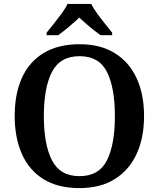

<svg xmlns="http://www.w3.org/2000/svg" viewBox="-20 -951 812 981"><path d="M386 10Q275 10 201.5 -36Q128 -82 91.5 -165Q55 -248 55 -359Q55 -470 91.5 -552Q128 -634 202 -679.5Q276 -725 387 -725Q493 -725 566.5 -679.5Q640 -634 678 -551.5Q716 -469 716 -358Q716 -247 678 -164.5Q640 -82 566.5 -36Q493 10 386 10ZM386 -51Q486 -51 526.5 -132Q567 -213 567 -358Q567 -503 526.5 -583.5Q486 -664 387 -664Q287 -664 245.5 -583.5Q204 -503 204 -358Q204 -213 245.5 -132Q287 -51 386 -51ZM218 -784Q234 -803 254.5 -829Q275 -855 295 -882Q315 -909 325 -931H446Q457 -909 476.5 -882Q496 -855 517 -829Q538 -803 553 -784V-771H494Q478 -782 458.5 -797.5Q439 -813 419.5 -830Q400 -847 385 -861Q363 -840 332 -814Q301 -788 277 -771H218Z"/></svg>

Font: Noto Naskh Arabic SemiBold
Style: Regular
Weight: 600
Designer: Monotype Design Team, David Williams, Mohamad Dakak and Nizar Qandah
Foundry: Monotype Imaging Inc.
Version: Version 2.016